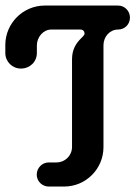

<svg xmlns="http://www.w3.org/2000/svg" viewBox="-20 -684 497 704"><path d="M244.1 -145.5C244.1 -113.3 218.8 -88.4 186.5 -88.4H158.7C134.3 -88.4 114.7 -67.9 114.7 -43.9C114.7 -19.5 134.3 0 158.7 0H215.3C294.9 0 359.4 -64.9 359.4 -144.5V-518.1C359.4 -549.8 382.8 -575.7 413.1 -575.7C437.5 -575.7 456.5 -594.7 456.5 -619.6C456.5 -643.6 437.5 -663.6 413.1 -663.6H144C64.5 -663.6 -0.5 -598.6 -0.5 -519V-489.7C-0.5 -457.5 25.4 -432.6 56.6 -432.6C89.8 -432.6 115.2 -457.5 115.2 -489.7V-517.6C115.2 -547.9 138.7 -575.7 168 -575.7H274.4C286.6 -575.7 290 -566.9 290 -561C290 -554.7 283.2 -549.8 277.3 -543.5C260.3 -526.4 244.1 -504.4 244.1 -466.8Z"/></svg>

Font: Supermercado One
Style: Regular
Weight: 400
Designer: James Grieshaber
Foundry: James Grieshaber
Version: Version 1.002